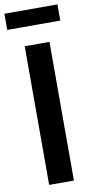

<svg xmlns="http://www.w3.org/2000/svg" viewBox="-108 -951 478 992"><g transform="rotate(-10 131.0 -455.5)"><path d="M195.8 -727.5V0H65.9V-727.5ZM270 -911.1V-826.2H-8.3V-911.1Z"/></g></svg>

Font: Inter 24pt SemiBold
Style: Regular
Weight: 600
Designer: Rasmus Andersson
Foundry: rsms
Version: Version 4.001;git-66647c0bb